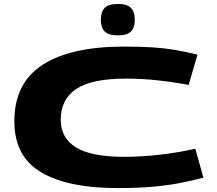

<svg xmlns="http://www.w3.org/2000/svg" viewBox="-20 -947 1105 977"><path d="M53 -330Q53 -524 196.5 -617Q340 -710 611 -710Q695 -710 756.5 -706Q818 -702 871 -693Q924 -684 985 -669L940 -515Q853 -531 775 -539Q697 -547 622 -547Q446 -547 367.5 -494Q289 -441 289 -338Q289 -245 366.5 -197Q444 -149 611 -149Q701 -149 795 -160Q889 -171 974 -190L1015 -43Q959 -28 897.5 -16Q836 -4 759 3Q682 10 578 10Q325 10 189 -70.5Q53 -151 53 -330ZM580 -767Q532 -767 512.5 -787Q493 -807 493 -846Q493 -886 512.5 -906.5Q532 -927 580 -927Q627 -927 646.5 -906.5Q666 -886 666 -846Q666 -807 646.5 -787Q627 -767 580 -767Z"/></svg>

Font: Georama ExtraExtended
Style: Bold
Weight: 700
Width: 8
Designer: Jean-Baptiste Levee
Foundry: Production Type
Version: Version 1.000